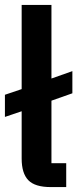

<svg xmlns="http://www.w3.org/2000/svg" viewBox="-23 -760 314 780"><path d="M246 0H183Q119 0 92 -28Q65 -56 65 -116V-308L-3 -285V-375L65 -398V-740H186V-441L271 -471V-381L186 -351V-97H246Z"/></svg>

Font: IBM Plex Sans Condensed SemiBold
Style: Regular
Weight: 600
Width: 3
Designer: Mike Abbink, Paul van der Laan, Pieter van Rosmalen
Foundry: Bold Monday
Version: Version 1.3